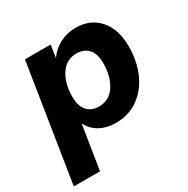

<svg xmlns="http://www.w3.org/2000/svg" viewBox="-157 -639 938 958"><g transform="rotate(-30 312.5 -160.5)"><path d="M-1 180 105 -491H253L242 -419Q269 -458 310.5 -479.5Q352 -501 403 -501Q486 -501 536 -444Q586 -387 586 -289Q586 -204 556 -136Q526 -68 470.5 -28.5Q415 11 339 11Q289 11 249.5 -10.5Q210 -32 190 -73L150 180ZM308 -102Q368 -102 401 -153Q434 -204 434 -281Q434 -333 409.5 -360.5Q385 -388 342 -388Q282 -388 249 -337Q216 -286 216 -210Q216 -158 240.5 -130Q265 -102 308 -102Z"/></g></svg>

Font: Nunito Sans ExtraBold
Style: Italic
Weight: 800
Italic angle: -9°
Designer: Vernon Adams
Foundry: Vernon Adams
Version: Version 3.006; ttfautohint (v1.8.3)